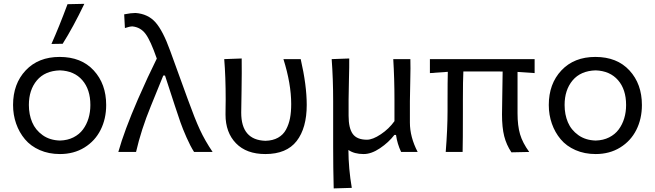

<svg xmlns="http://www.w3.org/2000/svg" viewBox="-20 -812 3500 1026"><path d="M314.9 -578.1 254.9 -577.1Q295.4 -667.5 340.8 -789.6L430.7 -791.5Q371.6 -668 314.9 -578.1ZM300.3 11.2Q240.7 11.2 192.4 -10Q144 -31.2 113.3 -67.9Q82.5 -104.5 66.2 -151.4Q49.8 -198.2 49.8 -251Q49.8 -364.3 117.4 -436Q185.1 -507.8 298.8 -507.8Q414.6 -507.8 481 -435.5Q547.4 -363.3 547.4 -251Q547.4 -177.2 517.6 -117.9Q487.8 -58.6 431.2 -23.7Q374.5 11.2 300.3 11.2ZM300.3 -61Q340.8 -62 372.3 -77.9Q403.8 -93.8 423.3 -120.1Q442.9 -146.5 452.9 -179.7Q462.9 -212.9 462.9 -251Q462.9 -334 419.9 -383.5Q377 -433.1 300.3 -436Q220.2 -433.6 177.2 -382.6Q134.3 -331.5 134.3 -251Q134.3 -200.2 151.9 -158.7Q169.4 -117.2 207.8 -89.8Q246.1 -62.5 300.3 -61Z M889.6 -540 982.9 -283.2Q1021 -177.7 1048.1 -119.1Q1075.2 -60.5 1116.2 0H1017.1Q997.1 -31.2 976.6 -77.9Q956.1 -124.5 944.1 -158.7Q932.1 -192.9 914.1 -248L861.8 -408.2H852.5L786.1 -245.1Q734.4 -119.1 707 0H612.3Q643.6 -112.3 717.3 -282.2Q771 -404.8 817.9 -499Q784.7 -594.7 758.1 -630.6Q731.4 -666.5 687.5 -670.9Q672.9 -670.9 647.5 -662.1L643.6 -735.4Q680.2 -742.7 704.1 -742.7Q770.5 -737.8 810.5 -693.1Q850.6 -648.4 889.6 -540Z M1397.9 11.2Q1296.9 11.2 1241 -46.4Q1185.1 -104 1185.1 -199.7Q1185.1 -217.3 1185.5 -243.2Q1186 -269 1186 -279.8Q1186 -402.3 1178.2 -496.1L1271.5 -499.5Q1272.5 -430.2 1270.8 -327.1Q1269 -224.1 1269 -210Q1269 -63.5 1398.4 -59.6Q1438 -60.5 1465.8 -76.2Q1493.7 -91.8 1508.5 -119.6Q1523.4 -147.5 1529.8 -180.4Q1536.1 -213.4 1536.1 -255.9Q1536.1 -364.3 1494.6 -496.1H1586.9Q1619.1 -356.4 1619.1 -251.5Q1619.1 -127.9 1565.2 -58.3Q1511.2 11.2 1397.9 11.2Z M2170.4 -271.5V-157.2Q2170.4 -79.6 2211.9 0H2123.5Q2103 -43 2096.2 -90.8H2087.4Q2056.6 -50.8 2010.5 -19.8Q1964.4 11.2 1923.3 11.2Q1873 11.2 1841.8 -10.7Q1842.3 88.9 1859.9 191.9L1763.2 194.8Q1760.3 84.5 1760.3 -26.9V-271.5Q1760.3 -389.6 1752.4 -496.1L1846.2 -499.5Q1846.7 -460 1844.7 -387.2Q1842.8 -314.5 1842.8 -279.8V-193.4Q1842.8 -127.4 1865 -96.4Q1887.2 -65.4 1940.9 -65.4Q1971.7 -65.4 2015.1 -94.5Q2058.6 -123.5 2087.9 -164.6V-279.8Q2087.9 -390.1 2081.5 -496.1H2172.9Q2174.3 -455.6 2172.4 -379.6Q2170.4 -303.7 2170.4 -271.5Z M2836.9 -496.1V-421.4Q2776.9 -426.3 2745.6 -427.7V-206.1Q2745.6 -140.6 2759 -94.7Q2772.5 -48.8 2808.1 0L2712.9 2Q2686 -38.1 2674.3 -84.5Q2662.6 -130.9 2662.6 -200.2Q2662.6 -230.5 2664.1 -305.2Q2665.5 -379.9 2666 -429.7Q2656.7 -430.2 2637.2 -430.2H2456.1Q2453.6 -382.8 2453.6 -280.3V-216.3Q2453.6 -54.2 2452.1 0H2361.8Q2371.6 -123 2371.6 -220.7V-269Q2371.6 -381.3 2373 -428.2L2277.3 -421.4V-496.1Z M3163.1 11.2Q3103.5 11.2 3055.2 -10Q3006.8 -31.2 2976.1 -67.9Q2945.3 -104.5 2929 -151.4Q2912.6 -198.2 2912.6 -251Q2912.6 -364.3 2980.2 -436Q3047.9 -507.8 3161.6 -507.8Q3277.3 -507.8 3343.8 -435.5Q3410.2 -363.3 3410.2 -251Q3410.2 -177.2 3380.4 -117.9Q3350.6 -58.6 3293.9 -23.7Q3237.3 11.2 3163.1 11.2ZM3163.1 -61Q3203.6 -62 3235.1 -77.9Q3266.6 -93.8 3286.1 -120.1Q3305.7 -146.5 3315.7 -179.7Q3325.7 -212.9 3325.7 -251Q3325.7 -334 3282.7 -383.5Q3239.7 -433.1 3163.1 -436Q3083 -433.6 3040 -382.6Q2997.1 -331.5 2997.1 -251Q2997.1 -200.2 3014.6 -158.7Q3032.2 -117.2 3070.6 -89.8Q3108.9 -62.5 3163.1 -61Z"/></svg>

Font: Commissioner Flair
Style: Regular
Weight: 400
Designer: Kostas Bartsokas
Foundry: Kostas Bartsokas
Version: Version 1.000